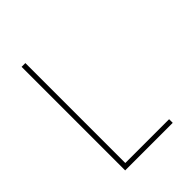

<svg xmlns="http://www.w3.org/2000/svg" viewBox="-203 -825 936 936"><g transform="rotate(-45 265.0 -357.0)"><path d="M109 0V-714H135V-25H437V0Z"/></g></svg>

Font: Noto Sans Mono Condensed Thin
Style: Regular
Weight: 100
Width: 3
Designer: Monotype Design Team
Foundry: Monotype Imaging Inc.
Version: Version 2.014; ttfautohint (v1.8.4.7-5d5b)